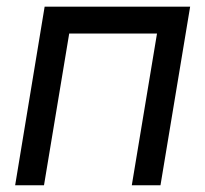

<svg xmlns="http://www.w3.org/2000/svg" viewBox="-20 -549 608 569"><path d="M543.5 -529.3 455.6 0H370.6L445.3 -449.7H185.1L110.4 0H24.9L112.3 -529.3Z"/></svg>

Font: Inter 24pt
Style: Italic
Weight: 400
Italic angle: -9.3988°
Designer: Rasmus Andersson
Foundry: rsms
Version: Version 4.001;git-66647c0bb